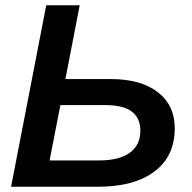

<svg xmlns="http://www.w3.org/2000/svg" viewBox="-20 -708 729 728"><path d="M228 -408.2H400.9Q513.7 -408.2 578.1 -358.6Q642.6 -309.1 642.6 -221.7Q642.6 -115.7 565.9 -57.9Q489.3 0 352.5 0H22L155.3 -688H282.2ZM168 -99.6H354.5Q431.6 -99.6 471.9 -128.7Q512.2 -157.7 512.2 -212.9Q512.2 -260.3 479.7 -284.9Q447.3 -309.6 378.4 -309.6H209Z"/></svg>

Font: Arimo SemiBold
Style: Italic
Weight: 600
Italic angle: -12°
Version: Version 1.33